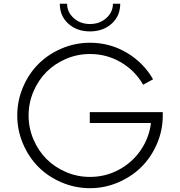

<svg xmlns="http://www.w3.org/2000/svg" viewBox="-20 -986 951 1016"><path d="M296.4 -966.3H335Q335 -921.9 369.9 -890.4Q404.8 -858.9 456.1 -858.9Q507.8 -858.9 542.7 -890.4Q577.6 -921.9 577.6 -966.3H616.2Q616.2 -901.4 570.8 -860.6Q525.4 -819.8 456.1 -819.8Q386.7 -819.8 341.6 -860.6Q296.4 -901.4 296.4 -966.3ZM455.1 -392.6H841.3V-375Q841.3 -296.9 810.8 -225.6Q780.3 -154.3 728.5 -102.8Q676.8 -51.3 605.5 -20.8Q534.2 9.8 456.1 9.8Q377.4 9.8 305.9 -20.8Q234.4 -51.3 183.1 -102.8Q131.8 -154.3 101.6 -225.6Q71.3 -296.9 71.3 -375Q71.3 -453.1 101.6 -524.4Q131.8 -595.7 183.1 -647.2Q234.4 -698.7 305.9 -729.2Q377.4 -759.8 456.1 -759.8Q561.5 -759.8 650.4 -707.3Q739.3 -654.8 790 -566.4L737.3 -537.6Q695.3 -611.8 620.4 -656Q545.4 -700.2 456.1 -700.2Q389.6 -700.2 329.6 -674.6Q269.5 -648.9 226.1 -605.5Q182.6 -562 157 -501.7Q131.3 -441.4 131.3 -375Q131.3 -308.6 157 -248.3Q182.6 -188 226.1 -144.5Q269.5 -101.1 329.6 -75.4Q389.6 -49.8 456.1 -49.8Q537.6 -49.8 608.2 -87.4Q678.7 -125 723.9 -190.2Q769 -255.4 778.8 -335H455.1Z"/></svg>

Font: Now Alt Light
Style: Regular
Weight: 300
Designer: Alfredo Marco Pradil
Foundry: Alfredo Marco Pradil
Version: Version 1.002;PS 001.002;hotconv 1.0.88;makeotf.lib2.5.64775